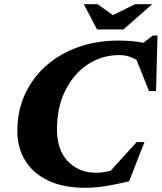

<svg xmlns="http://www.w3.org/2000/svg" viewBox="-20 -878 769 913"><path d="M594 -16Q550 -5 493.8 5Q437.5 15 385 15Q283 15 211 -18.5Q139 -52 100.8 -113Q62.5 -174 62.5 -255.5Q62.5 -350.5 98.5 -429.2Q134.5 -508 199.2 -565.2Q264 -622.5 351.5 -653.8Q439 -685 542.5 -685Q574 -685 603.5 -682.8Q633 -680.5 661.5 -674.5L706.5 -709H729L722 -445H688.5L629.5 -592.5Q611.5 -603.5 591.8 -609.8Q572 -616 547 -616Q464.5 -616 397.5 -571.8Q330.5 -527.5 290.8 -448Q251 -368.5 251 -262.5Q251 -163.5 303.5 -110Q356 -56.5 437.5 -56.5Q451.5 -56.5 468.8 -58.8Q486 -61 506 -66L630 -202.5H667ZM703.5 -858 567 -738H441.5L378.5 -858H444L517 -806L622 -858Z"/></svg>

Font: Newsreader 16pt ExtraBold
Style: Italic
Weight: 800
Italic angle: -17°
Designer: Hugues Gentile
Foundry: Production Type
Version: Version 1.003; ttfautohint (v1.8.3)